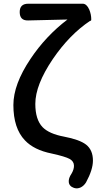

<svg xmlns="http://www.w3.org/2000/svg" viewBox="-20 -817 531 1033"><path d="M378 194Q352 185 350 162Q348 142 365 117Q378 95 378 75Q378 51 354.5 38Q331 25 258 9Q163 -10 114 -62Q52 -127 52 -252Q52 -363 144 -500Q226 -623 343 -712Q331 -712 300 -711Q184 -709 131 -707Q86 -706 86 -752Q86 -797 132 -797H278H425Q446 -797 460 -766Q471 -740 471 -712Q471 -705 467 -705H465Q354 -631 264 -499Q170 -360 170 -258Q170 -174 209 -133Q244 -97 324 -82Q408 -66 443 -39Q480 -10 480 47Q480 96 443 164Q432 182 415 191Q396 200 378 194Z"/></svg>

Font: GenSenRounded JP M
Style: Regular
Weight: 500
Version: Version 1.501;PS 1;hotconv 16.6.51;makeotf.lib2.5.65220